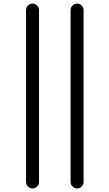

<svg xmlns="http://www.w3.org/2000/svg" viewBox="-20 -852 609 1069"><path d="M373 161.1V-795.9Q373 -810.5 383.8 -821.3Q394.5 -832 409.2 -832Q423.8 -832 434.6 -821.3Q445.3 -810.5 445.3 -795.9V161.1Q445.3 175.8 434.6 186.5Q423.8 197.3 409.2 197.3Q394.5 197.3 383.8 186.5Q373 175.8 373 161.1ZM125 161.1V-795.9Q125 -810.5 135.7 -821.3Q146.5 -832 161.1 -832Q175.8 -832 186.5 -821.3Q197.3 -810.5 197.3 -795.9V161.1Q197.3 175.8 186.5 186.5Q175.8 197.3 161.1 197.3Q146.5 197.3 135.7 186.5Q125 175.8 125 161.1Z"/></svg>

Font: Gen Jyuu Gothic Normal
Style: Regular
Weight: 300
Designer: [Source Han Sans]
Ryoko NISHIZUKA  (kana & ideographs); Paul D. Hunt (Latin, Greek & Cyrillic); Wenlong ZHANG  (bopomofo
Version: Version 1.002.20150607